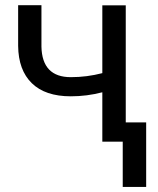

<svg xmlns="http://www.w3.org/2000/svg" viewBox="-20 -549 613 744"><path d="M50.3 0ZM467.3 0H376.5V-191.4Q316.9 -175.8 254.4 -175.8Q155.3 -175.8 103.3 -226.6Q51.3 -277.3 50.3 -371.1V-528.8H140.6V-368.2Q143.1 -250 254.4 -250Q316.9 -250 376.5 -265.6V-528.3H467.3ZM546.4 175.3H455.6V-74.7H546.4Z"/></svg>

Font: Roboto-o
Style: o-Regular
Weight: 400
Designer: Google
Version: Version 2.134; 2016; ttfautohint (v1.6)